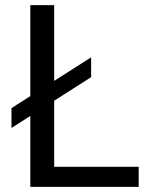

<svg xmlns="http://www.w3.org/2000/svg" viewBox="-20 -731 592 751"><path d="M24.9 -230.5V-308.1L336.4 -506.8V-429.2ZM98.6 0V-710.9H191.9V-78.6H522.5V0Z"/></svg>

Font: Muli
Style: Regular
Weight: 400
Designer: Vernon Adams
Foundry: newtypography
Version: Version 2; ttfautohint (v1.00rc1.6-4cba) -l 8 -r 50 -G 200 -